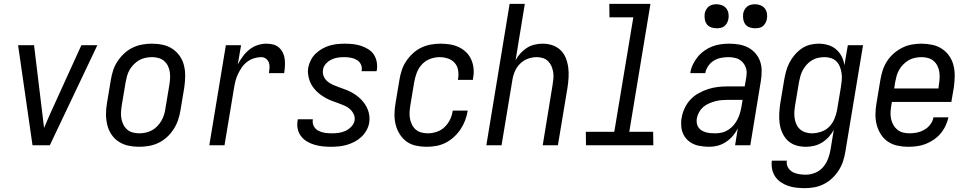

<svg xmlns="http://www.w3.org/2000/svg" viewBox="-20 -755 5040 998"><path d="M149 0 74 -520H157L199 -173Q202 -153 204 -132Q206 -111 209 -90Q218 -111 227 -132Q236 -153 245 -173L403 -520H486L239 0Z M703 8Q674 8 646.5 2Q619 -4 596.5 -19Q574 -34 559 -56.5Q544 -79 537.5 -106Q531 -133 531 -161.5Q531 -190 536 -219L556 -339Q560 -364 568 -389Q576 -414 591 -436.5Q606 -459 626 -477.5Q646 -496 670 -507.5Q694 -519 719.5 -523.5Q745 -528 770 -528Q799 -528 826.5 -522Q854 -516 876.5 -501Q899 -486 914.5 -463.5Q930 -441 936.5 -414Q943 -387 942.5 -358.5Q942 -330 938 -301L918 -181Q914 -156 905.5 -131Q897 -106 882.5 -83.5Q868 -61 848 -42.5Q828 -24 804 -12.5Q780 -1 754 3.5Q728 8 703 8ZM704 -62Q720 -62 737 -65.5Q754 -69 769.5 -77.5Q785 -86 797.5 -99Q810 -112 819 -127.5Q828 -143 833 -159.5Q838 -176 840 -192L860 -312Q863 -330 864 -347.5Q865 -365 862.5 -381.5Q860 -398 852.5 -413Q845 -428 832.5 -438.5Q820 -449 804 -453.5Q788 -458 770 -458Q754 -458 736.5 -454.5Q719 -451 704 -442.5Q689 -434 676 -421Q663 -408 654 -392.5Q645 -377 640.5 -360.5Q636 -344 633 -328L613 -208Q610 -190 609 -172.5Q608 -155 611 -138.5Q614 -122 621.5 -107Q629 -92 641 -81.5Q653 -71 669.5 -66.5Q686 -62 704 -62Z M1068 0 1154 -520H1233L1216 -420Q1227 -441 1242 -461.5Q1257 -482 1276.5 -497.5Q1296 -513 1319 -520.5Q1342 -528 1365 -528Q1383 -528 1400.5 -523.5Q1418 -519 1430.5 -507.5Q1443 -496 1450.5 -480.5Q1458 -465 1460 -447.5Q1462 -430 1461 -411.5Q1460 -393 1457 -375H1378Q1380 -389 1381 -403Q1382 -417 1377.5 -429.5Q1373 -442 1362.5 -450Q1352 -458 1338 -458Q1319 -458 1300 -452Q1281 -446 1264.5 -433.5Q1248 -421 1236.5 -404Q1225 -387 1216.5 -369Q1208 -351 1203.5 -332.5Q1199 -314 1196 -295L1147 0Z M1699 8Q1677 8 1655.5 5.5Q1634 3 1613.5 -3Q1593 -9 1575 -20Q1557 -31 1544.5 -47.5Q1532 -64 1527.5 -85Q1523 -106 1527 -128L1528 -135H1606V-132Q1603 -114 1611.5 -98.5Q1620 -83 1635.5 -75Q1651 -67 1669 -64.5Q1687 -62 1706 -62Q1723 -62 1741 -64.5Q1759 -67 1775.5 -74.5Q1792 -82 1806 -96.5Q1820 -111 1823 -128Q1826 -146 1818.5 -161.5Q1811 -177 1799 -188Q1787 -199 1771.5 -205.5Q1756 -212 1740.5 -218Q1725 -224 1709 -229.5Q1693 -235 1678 -243Q1663 -251 1649.5 -260.5Q1636 -270 1624.5 -281.5Q1613 -293 1604 -306.5Q1595 -320 1589.5 -335.5Q1584 -351 1581.5 -368Q1579 -385 1582 -403Q1586 -423 1595.5 -442Q1605 -461 1620.5 -476Q1636 -491 1654.5 -501.5Q1673 -512 1693 -518Q1713 -524 1733.5 -526Q1754 -528 1774 -528Q1795 -528 1816.5 -525.5Q1838 -523 1857.5 -516.5Q1877 -510 1894.5 -499Q1912 -488 1923 -471.5Q1934 -455 1938 -434Q1942 -413 1939 -392L1937 -385H1859L1860 -388Q1863 -406 1855.5 -421Q1848 -436 1834 -444Q1820 -452 1803 -455Q1786 -458 1768 -458Q1752 -458 1735 -455.5Q1718 -453 1702 -445Q1686 -437 1673.5 -423Q1661 -409 1659 -392Q1656 -374 1662.5 -358.5Q1669 -343 1682 -332Q1695 -321 1710 -314.5Q1725 -308 1741 -302Q1757 -296 1772.5 -290.5Q1788 -285 1802.5 -277.5Q1817 -270 1830.5 -260.5Q1844 -251 1855.5 -239.5Q1867 -228 1876.5 -214Q1886 -200 1892 -184.5Q1898 -169 1900 -152Q1902 -135 1899 -117Q1896 -97 1885 -77.5Q1874 -58 1858 -43Q1842 -28 1822.5 -18Q1803 -8 1782.5 -2Q1762 4 1741 6Q1720 8 1699 8Z M2198 8Q2169 8 2141.5 2Q2114 -4 2093 -19.5Q2072 -35 2057.5 -58Q2043 -81 2036.5 -107.5Q2030 -134 2030.5 -162.5Q2031 -191 2036 -219L2056 -339Q2060 -364 2068 -389Q2076 -414 2091 -436.5Q2106 -459 2126 -477.5Q2146 -496 2170 -507.5Q2194 -519 2219.5 -523.5Q2245 -528 2270 -528Q2295 -528 2319.5 -524Q2344 -520 2365 -510Q2386 -500 2403 -483.5Q2420 -467 2429.5 -445.5Q2439 -424 2441.5 -399Q2444 -374 2439 -349L2438 -340H2360L2361 -346Q2365 -369 2361 -391Q2357 -413 2343 -428.5Q2329 -444 2308 -451Q2287 -458 2264 -458Q2240 -458 2215 -448.5Q2190 -439 2172.5 -419.5Q2155 -400 2146 -376Q2137 -352 2133 -328L2113 -208Q2110 -190 2109 -172.5Q2108 -155 2111 -138.5Q2114 -122 2121.5 -107Q2129 -92 2141 -81.5Q2153 -71 2169.5 -66.5Q2186 -62 2204 -62Q2227 -62 2250.5 -70Q2274 -78 2291.5 -95Q2309 -112 2319.5 -134Q2330 -156 2333 -179L2334 -180H2412L2411 -179Q2407 -154 2398 -130Q2389 -106 2374.5 -84Q2360 -62 2340 -43.5Q2320 -25 2296.5 -13Q2273 -1 2247.5 3.5Q2222 8 2198 8Z M2508 0 2629 -735H2708L2660 -442Q2670 -461 2685 -477.5Q2700 -494 2718.5 -506Q2737 -518 2758.5 -523Q2780 -528 2800 -528Q2827 -528 2851 -520Q2875 -512 2893 -495Q2911 -478 2920.5 -454.5Q2930 -431 2933.5 -405.5Q2937 -380 2935.5 -353.5Q2934 -327 2930 -301L2880 0H2801L2852 -312Q2855 -329 2856.5 -346Q2858 -363 2855.5 -379.5Q2853 -396 2846.5 -411Q2840 -426 2829 -437Q2818 -448 2802.5 -453Q2787 -458 2770 -458Q2747 -458 2723.5 -449.5Q2700 -441 2682.5 -423Q2665 -405 2655.5 -382.5Q2646 -360 2643 -337L2587 0Z M3376 0H3026L3025 -70H3173L3272 -665H3148L3147 -735H3361L3251 -70H3375Z M3667 8Q3639 8 3612 2.5Q3585 -3 3564 -18.5Q3543 -34 3531.5 -58Q3520 -82 3521 -110Q3520 -113 3520.5 -114Q3521 -115 3520.5 -116.5Q3520 -118 3520.5 -119.5Q3521 -121 3521 -122.5Q3521 -124 3521 -125.5Q3521 -127 3521 -129Q3521 -131 3521.5 -132.5Q3522 -134 3522 -135.5Q3522 -137 3522.5 -138.5Q3523 -140 3523 -142Q3527 -167 3538.5 -192Q3550 -217 3568.5 -237Q3587 -257 3611.5 -270.5Q3636 -284 3661 -292Q3686 -300 3711.5 -303Q3737 -306 3763 -306H3851L3858 -347Q3859 -353 3860 -360Q3861 -367 3861 -373Q3862 -392 3854.5 -409Q3847 -426 3834 -437.5Q3821 -449 3803 -453.5Q3785 -458 3766 -458Q3747 -458 3727 -454Q3707 -450 3690 -439.5Q3673 -429 3661 -411.5Q3649 -394 3646 -375H3568Q3571 -397 3581 -418.5Q3591 -440 3606 -458.5Q3621 -477 3640.5 -491Q3660 -505 3682 -513.5Q3704 -522 3726.5 -525Q3749 -528 3771 -528Q3797 -528 3822.5 -523.5Q3848 -519 3869.5 -507.5Q3891 -496 3907 -477.5Q3923 -459 3931 -436Q3939 -413 3939 -387Q3939 -361 3935 -335L3880 0H3801L3815 -88Q3805 -67 3789.5 -49Q3774 -31 3754 -17.5Q3734 -4 3711.5 2Q3689 8 3667 8ZM3699 -62Q3715 -62 3732.5 -66Q3750 -70 3765.5 -80Q3781 -90 3793 -104Q3805 -118 3813 -133.5Q3821 -149 3826 -166Q3831 -183 3834 -200L3840 -236H3763Q3747 -236 3730 -234.5Q3713 -233 3697 -228.5Q3681 -224 3664.5 -217Q3648 -210 3635 -198.5Q3622 -187 3613.5 -171.5Q3605 -156 3602 -139Q3600 -127 3602 -114.5Q3604 -102 3610.5 -92.5Q3617 -83 3627 -77Q3637 -71 3649 -67.5Q3661 -64 3673.5 -63Q3686 -62 3699 -62ZM3904 -608Q3890 -608 3876 -613Q3862 -618 3854 -629Q3846 -640 3843.5 -655Q3841 -670 3843 -685Q3845 -695 3850.5 -705Q3856 -715 3864.5 -721.5Q3873 -728 3883.5 -730.5Q3894 -733 3905 -733Q3919 -733 3933 -727.5Q3947 -722 3955.5 -711Q3964 -700 3966.5 -685Q3969 -670 3966 -655Q3964 -645 3958.5 -635Q3953 -625 3944.5 -618.5Q3936 -612 3925.5 -610Q3915 -608 3904 -608ZM3704 -608Q3690 -608 3676 -613Q3662 -618 3654 -629Q3646 -640 3643.5 -655Q3641 -670 3643 -685Q3645 -695 3650.5 -705Q3656 -715 3664.5 -721.5Q3673 -728 3683.5 -730.5Q3694 -733 3705 -733Q3719 -733 3733 -727.5Q3747 -722 3755.5 -711Q3764 -700 3766.5 -685Q3769 -670 3766 -655Q3764 -645 3758.5 -635Q3753 -625 3744.5 -618.5Q3736 -612 3725.5 -610Q3715 -608 3704 -608Z M4164 223Q4141 223 4119 220.5Q4097 218 4076.5 211Q4056 204 4038.5 192Q4021 180 4009.5 163Q3998 146 3993.5 124.5Q3989 103 3992 80H4070Q4067 99 4075.5 114.5Q4084 130 4099 138.5Q4114 147 4132 150Q4150 153 4169 153Q4193 153 4217.5 143Q4242 133 4258.5 113.5Q4275 94 4284 70.5Q4293 47 4297 23L4314 -80Q4303 -60 4287.5 -43Q4272 -26 4252.5 -14Q4233 -2 4211.5 3Q4190 8 4169 8Q4142 8 4117.5 0.5Q4093 -7 4075 -24Q4057 -41 4046.5 -64.5Q4036 -88 4032.5 -113.5Q4029 -139 4030.5 -166Q4032 -193 4036 -219L4056 -339Q4060 -362 4066 -384.5Q4072 -407 4083 -428.5Q4094 -450 4110 -469Q4126 -488 4146 -502Q4166 -516 4189 -522Q4212 -528 4235 -528Q4260 -528 4284 -521Q4308 -514 4326 -498.5Q4344 -483 4355 -461.5Q4366 -440 4369 -415L4387 -520H4466L4374 34Q4370 59 4362 83.5Q4354 108 4339.5 130.5Q4325 153 4305.5 171.5Q4286 190 4262 202Q4238 214 4213 218.5Q4188 223 4164 223ZM4200 -62Q4223 -62 4247.5 -70Q4272 -78 4289.5 -95.5Q4307 -113 4317 -136.5Q4327 -160 4331 -183L4351 -303Q4354 -321 4355.5 -339Q4357 -357 4354.5 -374Q4352 -391 4346 -407Q4340 -423 4328.5 -435Q4317 -447 4300.5 -452.5Q4284 -458 4266 -458Q4250 -458 4233 -454.5Q4216 -451 4201 -442Q4186 -433 4174 -420Q4162 -407 4153.5 -391.5Q4145 -376 4140.5 -360Q4136 -344 4133 -328L4113 -208Q4110 -191 4109 -173.5Q4108 -156 4110.5 -139.5Q4113 -123 4120 -108Q4127 -93 4139 -82.5Q4151 -72 4167 -67Q4183 -62 4200 -62Z M4701 8Q4672 8 4644.5 2Q4617 -4 4595 -19Q4573 -34 4558.5 -57Q4544 -80 4537 -106.5Q4530 -133 4530.5 -161.5Q4531 -190 4536 -219L4556 -339Q4560 -364 4568 -389Q4576 -414 4590.5 -436.5Q4605 -459 4625.5 -477Q4646 -495 4670 -507Q4694 -519 4719.5 -523.5Q4745 -528 4769 -528Q4798 -528 4826 -522Q4854 -516 4876.5 -501Q4899 -486 4914.5 -463.5Q4930 -441 4936.5 -414Q4943 -387 4942.5 -358.5Q4942 -330 4938 -301L4925 -225H4616L4613 -208Q4610 -190 4609 -172.5Q4608 -155 4611.5 -138Q4615 -121 4623 -106.5Q4631 -92 4643.5 -81.5Q4656 -71 4672.5 -66.5Q4689 -62 4707 -62Q4727 -62 4746.5 -66Q4766 -70 4784.5 -80.5Q4803 -91 4816 -108.5Q4829 -126 4832 -145H4910Q4905 -123 4895 -101.5Q4885 -80 4869.5 -61.5Q4854 -43 4833.5 -29Q4813 -15 4791 -6.5Q4769 2 4746 5Q4723 8 4701 8ZM4858 -295 4860 -312Q4863 -330 4864 -347.5Q4865 -365 4862.5 -381.5Q4860 -398 4852.5 -413Q4845 -428 4832.5 -438.5Q4820 -449 4804 -453.5Q4788 -458 4770 -458Q4754 -458 4736.5 -454.5Q4719 -451 4704 -442.5Q4689 -434 4676 -421Q4663 -408 4654 -392.5Q4645 -377 4640.5 -360.5Q4636 -344 4633 -328L4628 -295Z"/></svg>

Font: Iosevka Term Oblique
Style: Regular
Weight: 400
Italic angle: -9°
Monospace: yes
Designer: Belleve Invis
Foundry: Belleve Invis
Version: Version 31.4.0